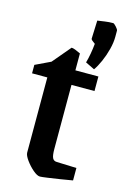

<svg xmlns="http://www.w3.org/2000/svg" viewBox="-108 -729 513 790"><g transform="rotate(15 148.0 -334.0)"><path d="M145 10Q133 10 115 -5.5Q97 -21 83 -40.5Q69 -60 69 -72V-392H4V-428L69 -459L134 -536Q140 -536 150.5 -532Q161 -528 173 -522V-450H271V-388H173V-116Q173 -87 178.5 -76.5Q184 -66 197 -66L281 -63V-10Q259 -6 230 -1.5Q201 3 176.5 6.5Q152 10 145 10ZM246 -474 207 -493Q212 -510 216 -532.5Q220 -555 222 -576Q215 -581 209.5 -585.5Q204 -590 204 -593L207 -671Q221 -673 238 -675.5Q255 -678 273 -678Q277 -678 286.5 -667.5Q296 -657 296 -652V-626Q296 -601 288.5 -572Q281 -543 269.5 -517Q258 -491 246 -474Z"/></g></svg>

Font: Grenze Gotisch Medium
Style: Regular
Weight: 500
Designer: Renata Polastri
Foundry: Omnibus-Type
Version: Version 1.001